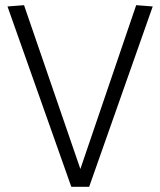

<svg xmlns="http://www.w3.org/2000/svg" viewBox="-20 -723 620 743"><path d="M256 0 9 -698 73 -703 291 -69 507 -703 571 -698 325 0Z"/></svg>

Font: Georama Light
Style: Regular
Weight: 300
Designer: Jean-Baptiste Levee
Foundry: Production Type
Version: Version 1.000